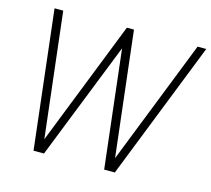

<svg xmlns="http://www.w3.org/2000/svg" viewBox="-101 -820 1034 940"><g transform="rotate(15 416.0 -350.0)"><path d="M144.5 0 63.5 -700H107.5L181 -68L430 -700H466L539.5 -68L788.5 -700H832.5L556.5 0H502.5L433.5 -596.5L197.5 0Z"/></g></svg>

Font: Urbanist ExtraLight
Style: Italic
Weight: 250
Version: Version 1.303